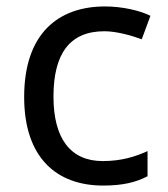

<svg xmlns="http://www.w3.org/2000/svg" viewBox="-20 -566 520 596"><path d="M300 10C361 10 402 0 438 -19V-97C401 -80 357 -66 299 -66C198 -66 146 -137 146 -266C146 -400 197 -469 304 -469C341 -469 388 -456 420 -444L447 -517C415 -533 360 -546 306 -546C162 -546 55 -463 55 -265C55 -75 157 10 300 10Z"/></svg>

Font: Noto Sans Arabic UI
Style: Regular
Weight: 400
Designer: Monotype Design Team, Nadine Chahine and Nizar Qandah
Foundry: Monotype Imaging Inc.
Version: Version 2.010